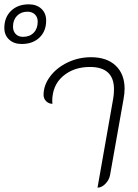

<svg xmlns="http://www.w3.org/2000/svg" viewBox="-130 -857 635 886"><path d="M-110 -728Q-110 -777 -79 -807Q-48 -837 3 -837Q39 -837 61 -816.5Q83 -796 83 -762Q83 -713 52 -683.5Q21 -654 -30 -654Q-66 -654 -88 -674.5Q-110 -695 -110 -728ZM44 -757Q44 -778 31 -790.5Q18 -803 -3 -803Q-33 -803 -51.5 -784Q-70 -765 -70 -734Q-70 -713 -57.5 -700Q-45 -687 -24 -687Q7 -687 25.5 -706Q44 -725 44 -757ZM392 -400Q396 -421 396 -445Q396 -548 285 -548Q210 -548 160.5 -505.5Q111 -463 111 -389Q111 -383 112 -378Q95 -378 83 -390Q71 -402 71 -419Q71 -464 101.5 -504.5Q132 -545 182.5 -569Q233 -593 290 -593Q363 -593 404 -554Q445 -515 445 -447Q445 -427 440 -399L378 -50Q374 -27 356.5 -9Q339 9 320 9Z"/></svg>

Font: K2D Thin
Style: Italic
Weight: 100
Italic angle: -10°
Designer: Katatrad Aksorn Co.,Ltd.
Foundry: Cadson Demak Co.,Ltd.
Version: Version 1.000; ttfautohint (v1.6)